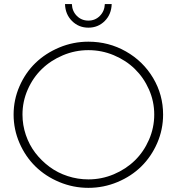

<svg xmlns="http://www.w3.org/2000/svg" viewBox="-20 -906 856 930"><path d="M328.1 -886.2Q329.6 -851.6 352.3 -828.9Q375 -806.2 408.2 -806.2Q440.9 -806.2 463.6 -828.9Q486.3 -851.6 487.8 -886.2H521Q519.5 -836.4 487.3 -804.2Q455.1 -772 408.2 -772Q361.3 -772 328.9 -804.2Q296.4 -836.4 294.9 -886.2ZM408.2 -704.1Q506.8 -704.1 590.1 -656.7Q673.3 -609.4 721.7 -528.1Q770 -446.8 770 -351.1Q770 -278.8 741.5 -213.1Q712.9 -147.5 664.6 -99.9Q616.2 -52.2 549.1 -24.2Q481.9 3.9 408.2 3.9Q334.5 3.9 267.3 -24.2Q200.2 -52.2 151.6 -99.9Q103 -147.5 74.5 -213.1Q45.9 -278.8 45.9 -351.1Q45.9 -422.9 74.5 -488.3Q103 -553.7 151.6 -600.8Q200.2 -647.9 267.3 -676Q334.5 -704.1 408.2 -704.1ZM88.9 -351.1Q88.9 -300.3 105.2 -252.2Q121.6 -204.1 151.1 -165.5Q180.7 -127 220 -97.9Q259.3 -68.8 307.9 -53Q356.4 -37.1 408.2 -37.1Q472.7 -37.1 531.5 -62Q590.3 -86.9 633.3 -128.9Q676.3 -170.9 701.7 -229.2Q727.1 -287.6 727.1 -351.1Q727.1 -414.6 701.7 -472.2Q676.3 -529.8 633.3 -571.8Q590.3 -613.8 531.5 -638.4Q472.7 -663.1 408.2 -663.1Q343.8 -663.1 284.7 -638.2Q225.6 -613.3 182.6 -571.5Q139.6 -529.8 114.3 -472.2Q88.9 -414.6 88.9 -351.1Z"/></svg>

Font: Montserrat-Arabic ExtraLight
Style: Regular
Weight: 275
Designer: Mohamed Gaber
Foundry: Kief Type Foundry
Version: Version 5.008;PS 005.008;hotconv 1.0.88;makeotf.lib2.5.64775